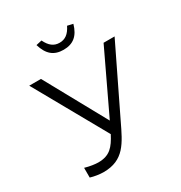

<svg xmlns="http://www.w3.org/2000/svg" viewBox="-201 -1012 1095 1163"><g transform="rotate(-30 347.0 -430.5)"><path d="M188 -58C166 -58 130 -63 96 -73V-5C121 3 159 9 186 9C329 9 371 -85 430 -208L654 -670H577L374 -243L139 -670H57L338 -169C301 -98 268 -58 188 -58ZM218 -861 258 -870C280 -824 308 -803 347 -803C386 -803 414 -823 437 -870L476 -861C455 -787 414 -754 347 -754C280 -754 240 -787 218 -861Z"/></g></svg>

Font: LT Wave Alt Light
Style: Regular
Weight: 300
Designer: Daniel Lyons
Version: Version 2.5 (Glyphs App)